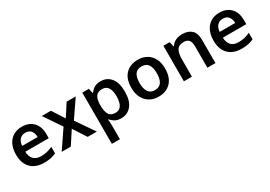

<svg xmlns="http://www.w3.org/2000/svg" viewBox="15 -1425 3564 2538"><g transform="rotate(-30 1797.5 -156.0)"><path d="M298 -552Q371 -552 423.5 -522.5Q476 -493 504.5 -438Q533 -383 533 -306V-242H175Q177 -167 216 -126.5Q255 -86 326 -86Q378 -86 419.5 -96Q461 -106 505 -126V-27Q465 -8 422.5 1Q380 10 320 10Q240 10 179 -20.5Q118 -51 83.5 -113Q49 -175 49 -267Q49 -359 80.5 -422.5Q112 -486 168 -519Q224 -552 298 -552ZM298 -460Q247 -460 215 -427Q183 -394 177 -329H414Q413 -387 385 -423.5Q357 -460 298 -460Z M779 -277 600 -542H739L859 -356L979 -542H1118L937 -277L1127 0H987L859 -198L730 0H591Z M1501 -552Q1596 -552 1654.5 -481.5Q1713 -411 1713 -272Q1713 -134 1653.5 -62Q1594 10 1498 10Q1438 10 1401 -12.5Q1364 -35 1341 -63H1334Q1337 -45 1339 -22.5Q1341 0 1341 20V240H1218V-542H1318L1335 -470H1341Q1364 -504 1402 -528Q1440 -552 1501 -552ZM1467 -452Q1399 -452 1371 -411.5Q1343 -371 1341 -289V-272Q1341 -185 1368.5 -138Q1396 -91 1469 -91Q1509 -91 1535 -113Q1561 -135 1574 -176Q1587 -217 1587 -273Q1587 -359 1558 -405.5Q1529 -452 1467 -452Z M2326 -272Q2326 -137 2256.5 -63.5Q2187 10 2067 10Q1993 10 1935.5 -23Q1878 -56 1844.5 -119Q1811 -182 1811 -272Q1811 -407 1880.5 -479.5Q1950 -552 2070 -552Q2146 -552 2203 -519Q2260 -486 2293 -424Q2326 -362 2326 -272ZM1937 -272Q1937 -185 1968.5 -137.5Q2000 -90 2069 -90Q2137 -90 2168.5 -137.5Q2200 -185 2200 -272Q2200 -359 2168.5 -405Q2137 -451 2068 -451Q1999 -451 1968 -405Q1937 -359 1937 -272Z M2744 -552Q2835 -552 2886.5 -505Q2938 -458 2938 -353V0H2815V-329Q2815 -391 2790.5 -421.5Q2766 -452 2714 -452Q2637 -452 2608 -404Q2579 -356 2579 -266V0H2456V-542H2552L2569 -470H2576Q2602 -512 2647.5 -532Q2693 -552 2744 -552Z M3313 -552Q3386 -552 3438.5 -522.5Q3491 -493 3519.5 -438Q3548 -383 3548 -306V-242H3190Q3192 -167 3231 -126.5Q3270 -86 3341 -86Q3393 -86 3434.5 -96Q3476 -106 3520 -126V-27Q3480 -8 3437.5 1Q3395 10 3335 10Q3255 10 3194 -20.5Q3133 -51 3098.5 -113Q3064 -175 3064 -267Q3064 -359 3095.5 -422.5Q3127 -486 3183 -519Q3239 -552 3313 -552ZM3313 -460Q3262 -460 3230 -427Q3198 -394 3192 -329H3429Q3428 -387 3400 -423.5Q3372 -460 3313 -460Z"/></g></svg>

Font: Noto Sans New Tai Lue SemiBold
Style: Regular
Weight: 600
Version: Version 2.003